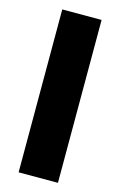

<svg xmlns="http://www.w3.org/2000/svg" viewBox="-110 -749 500 797"><g transform="rotate(15 139.5 -350.0)"><path d="M55 0V-700H224V0Z"/></g></svg>

Font: Georama ExtraCondensed Thin
Style: Bold
Weight: 700
Version: Version 1.001